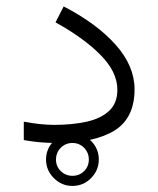

<svg xmlns="http://www.w3.org/2000/svg" viewBox="-20 -456 504 611"><path d="M126.5 51.8Q126.5 17.1 151.4 -7.6Q176.3 -32.2 210.4 -32.2Q245.1 -32.2 269.8 -7.6Q294.4 17.1 294.4 51.8Q294.4 85.9 269.8 110.8Q245.1 135.7 210.4 135.7Q176.3 135.7 151.4 110.8Q126.5 85.9 126.5 51.8ZM158.2 51.8Q158.2 73.7 173.6 88.6Q189 103.5 210.4 103.5Q232.4 103.5 247.6 88.6Q262.7 73.7 262.7 51.8Q262.7 29.8 247.6 14.4Q232.4 -1 210.4 -1Q188.5 -1 173.3 14.4Q158.2 29.8 158.2 51.8ZM151.9 -58.6Q210.4 -58.6 256.1 -68.8Q301.8 -79.1 327.6 -103.5Q353.5 -127.9 353.5 -170.4Q353.5 -227.1 299.6 -281.5Q245.6 -335.9 156.7 -384.8L182.6 -435.5Q287.6 -381.3 347.9 -313.7Q408.2 -246.1 408.2 -171.9Q408.2 -80.1 344.2 -40.5Q280.3 -1 159.2 -1Q105 -1 55.7 -10.3V-68.8Q109.9 -58.6 151.9 -58.6Z"/></svg>

Font: Vazirmatn UI FD ExtraLight
Style: Regular
Weight: 200
Designer: Saber Rastikerdar
Foundry: Saber Rastikerdar
Version: Version 33.003